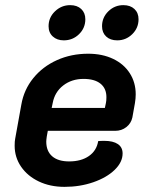

<svg xmlns="http://www.w3.org/2000/svg" viewBox="-20 -718 571 747"><path d="M37 -151Q37 -169 39 -178L63 -311Q73 -369 109.5 -414Q146 -459 201.5 -484Q257 -509 323 -509Q378 -509 420 -489Q462 -469 485 -433Q508 -397 508 -351Q508 -335 505 -317L495 -261Q490 -238 471.5 -223.5Q453 -209 428 -209H166L162 -187Q160 -173 160 -167Q160 -130 183 -110Q206 -90 249 -90Q296 -90 326 -111Q356 -132 362 -169Q371 -170 386 -170Q420 -170 438.5 -157.5Q457 -145 457 -121Q457 -87 426 -57Q395 -27 343 -9Q291 9 231 9Q175 9 131 -12Q87 -33 62 -69.5Q37 -106 37 -151ZM388 -298 392 -317Q394 -325 394 -340Q394 -374 371 -392.5Q348 -411 305 -411Q259 -411 226 -385.5Q193 -360 185 -317L181 -298ZM169 -616Q169 -650 194 -674Q219 -698 253 -698Q280 -698 296 -683Q312 -668 312 -643Q312 -609 287.5 -585Q263 -561 228 -561Q202 -561 185.5 -576Q169 -591 169 -616ZM377 -616Q377 -650 401.5 -674Q426 -698 460 -698Q487 -698 503 -683Q519 -668 519 -643Q519 -609 494.5 -585Q470 -561 436 -561Q409 -561 393 -576Q377 -591 377 -616Z"/></svg>

Font: K2D
Style: Bold Italic
Weight: 700
Italic angle: -10°
Designer: Katatrad Aksorn Co.,Ltd.
Foundry: Cadson Demak Co.,Ltd.
Version: Version 1.000; ttfautohint (v1.6)